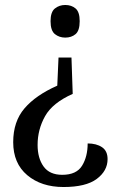

<svg xmlns="http://www.w3.org/2000/svg" viewBox="-20 -559 491 771"><path d="M267 -328 272 -182Q191 -146 161 -92.5Q131 -39 131 23Q131 76 155 109.5Q179 143 230 143Q287 143 309.5 106.5Q332 70 332 17Q367 17 389.5 32Q412 47 412 80Q412 127 368.5 159.5Q325 192 235 192Q146 192 89.5 144.5Q33 97 33 12Q33 -71 78.5 -124Q124 -177 210 -215L215 -328ZM242 -539Q267 -539 283.5 -525Q300 -511 300 -474Q300 -436 283.5 -422Q267 -408 242 -408Q218 -408 200.5 -422Q183 -436 183 -474Q183 -511 200.5 -525Q218 -539 242 -539Z"/></svg>

Font: Noto Serif Khmer SemiCondensed
Style: Regular
Weight: 400
Width: 4
Designer: Danh Hong and the Monotype Design Team
Foundry: Monotype Imaging Inc.
Version: Version 2.004; ttfautohint (v1.8.4.7-5d5b)